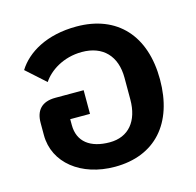

<svg xmlns="http://www.w3.org/2000/svg" viewBox="-89 -656 777 760"><g transform="rotate(-15 299.5 -276.0)"><path d="M292 12C457 12 553 -97 553 -276C553 -456 454 -564 287 -564C165 -564 82 -514 43 -451L121 -381C147 -421 205 -461 282 -461C368 -461 419 -408 419 -319V-230C419 -141 374 -87 297 -87C218 -87 169 -123 169 -192V-216H250V-313H134C77 -313 52 -282 52 -232V-182C52 -68 154 12 292 12Z"/></g></svg>

Font: IBM Plex Thai SemiBold
Style: Regular
Weight: 600
Designer: Mike Abbink, Paul van der Laan, Pieter van Rosmalen, Ben Mitchell, Mark Frömberg
Foundry: Bold Monday
Version: Version 1.0